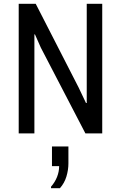

<svg xmlns="http://www.w3.org/2000/svg" viewBox="-20 -706 640 1016"><path d="M79 0V-686H169L396 -243L435 -161H439V-686H521V0H432L196 -454L165 -524H162V0ZM250 290V282Q271 258 282 230Q293 202 293 173H255V69H342V159Q342 193 331.5 228Q321 263 297 290Z"/></svg>

Font: Chivo Mono Medium Light
Style: Regular
Weight: 300
Monospace: yes
Version: Version 1.008